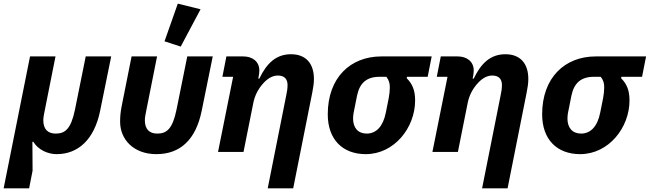

<svg xmlns="http://www.w3.org/2000/svg" viewBox="-46 -835 3570 1055"><path d="M-26 200H114L133 103L132 -56H137C165 -10 219 12 265 12C384 12 472 -69 504 -225L565 -525H425L366 -233C344 -125 311 -101 260 -101C216 -101 192 -126 192 -174C192 -190 195 -204 202 -239L259 -525H119Z M1056 -784 931 -815 858 -608 947 -579ZM817 -525H677L622 -249C616 -217 614 -194 614 -166C614 -68 689 12 813 12C946 12 1030 -69 1062 -225L1123 -525H983L924 -233C902 -125 869 -101 818 -101C774 -101 750 -126 750 -174C750 -190 753 -204 760 -239Z M1292 0 1346 -270C1354 -310 1372 -344 1396 -372C1419 -399 1447 -420 1481 -420C1519 -420 1534 -398 1534 -368C1534 -348 1531 -331 1527 -312L1425 200H1565L1670 -327C1675 -354 1679 -376 1679 -401C1679 -487 1634 -537 1553 -537C1471 -537 1419 -487 1379 -403H1373L1376 -418C1377 -423 1379 -437 1379 -448C1379 -497 1341 -525 1291 -525H1198L1176 -413H1235L1152 0Z M2304 -413 2326 -525H2050C1878 -525 1755 -407 1755 -207C1755 -69 1836 12 1964 12C2120 12 2235 -133 2235 -283C2235 -337 2221 -373 2189 -405L2190 -413ZM2077 -413C2091 -395 2096 -378 2096 -356C2096 -336 2094 -318 2090 -296L2074 -216C2059 -141 2022 -101 1969 -101C1920 -101 1894 -134 1894 -184C1894 -197 1896 -209 1897 -215L1916 -310C1930 -378 1968 -413 2039 -413Z M2470 0 2524 -270C2532 -310 2550 -344 2574 -372C2597 -399 2625 -420 2659 -420C2697 -420 2712 -398 2712 -368C2712 -348 2709 -331 2705 -312L2603 200H2743L2848 -327C2853 -354 2857 -376 2857 -401C2857 -487 2812 -537 2731 -537C2649 -537 2597 -487 2557 -403H2551L2554 -418C2555 -423 2557 -437 2557 -448C2557 -497 2519 -525 2469 -525H2376L2354 -413H2413L2330 0Z M3482 -413 3504 -525H3228C3056 -525 2933 -407 2933 -207C2933 -69 3014 12 3142 12C3298 12 3413 -133 3413 -283C3413 -337 3399 -373 3367 -405L3368 -413ZM3255 -413C3269 -395 3274 -378 3274 -356C3274 -336 3272 -318 3268 -296L3252 -216C3237 -141 3200 -101 3147 -101C3098 -101 3072 -134 3072 -184C3072 -197 3074 -209 3075 -215L3094 -310C3108 -378 3146 -413 3217 -413Z"/></svg>

Font: Braiins Sans
Style: Bold Italic
Weight: 700
Italic angle: -11.31°
Designer: Mike Abbink, Paul van der Laan, Pieter van Rosmalen, Jiri Chlebus, Lubos Buracinsky
Foundry: Bold Monday, Sudetype
Version: Version 1.000;hotconv 1.0.109;makeotfexe 2.5.65596